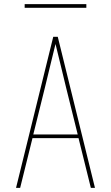

<svg xmlns="http://www.w3.org/2000/svg" viewBox="-20 -914 540 934"><path d="M58 0 239 -735H261L442 0H422L362 -242H138L78 0ZM358 -260 301 -490Q288 -543 275.5 -595.5Q263 -648 250 -700Q237 -648 224.5 -595.5Q212 -543 199 -490L142 -260ZM400 -876H100V-894H400Z"/></svg>

Font: Iosevka Thin
Style: Regular
Weight: 100
Monospace: yes
Designer: Belleve Invis
Foundry: Belleve Invis
Version: Version 32.5.0; ttfautohint (v1.8.4)